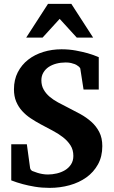

<svg xmlns="http://www.w3.org/2000/svg" viewBox="-20 -937 576 974"><path d="M499 -195.8Q499 -143.1 477.1 -103.3Q455.1 -63.5 418.2 -37.1Q381.3 -10.7 333 2.7Q284.7 16.1 231.9 16.1Q192.4 16.1 157.5 10.3Q122.6 4.4 95.7 -2.9Q64.5 -11.2 37.1 -22V-205.1H116.2L132.8 -84Q133.8 -78.1 138.7 -73.5Q143.6 -68.8 146 -68.8Q157.7 -64 170.4 -60.1Q181.6 -56.6 195.3 -54.2Q209 -51.8 223.1 -51.8Q245.1 -51.8 268.1 -57.1Q291 -62.5 309.8 -73.7Q328.6 -85 340.3 -103Q352.1 -121.1 352.1 -146Q352.1 -177.2 337.4 -200Q322.8 -222.7 299.3 -241Q275.9 -259.3 246.3 -274.7Q216.8 -290 187 -306.2Q160.6 -320.3 136 -336.7Q111.3 -353 92.3 -374Q73.2 -395 62 -421.9Q50.8 -448.7 50.8 -483.9Q50.8 -532.7 70.3 -570.6Q89.8 -608.4 123 -634.3Q156.2 -660.2 200 -673.6Q243.7 -687 292 -687Q330.1 -687 364.3 -680.7Q398.4 -674.3 424.8 -667Q455.1 -658.2 481 -647V-482.9H403.8L387.2 -589.8Q386.7 -591.8 384.5 -594.2Q382.3 -596.7 379.9 -599.1Q377 -601.6 373 -604Q367.7 -608.4 358.9 -611.8Q351.6 -614.7 340.3 -617.4Q329.1 -620.1 313 -620.1Q288.1 -620.1 265.9 -614.3Q243.7 -608.4 226.8 -597.2Q210 -585.9 200 -568.8Q189.9 -551.8 189.9 -529.8Q189.9 -503.4 201.2 -483.2Q212.4 -462.9 231.2 -446.8Q250 -430.7 274.4 -417.5Q298.8 -404.3 325.2 -391.1Q356.4 -375.5 387.5 -358.4Q418.5 -341.3 443.4 -319.1Q468.3 -296.9 483.6 -267.1Q499 -237.3 499 -195.8ZM369.6 -746.1 282.7 -841.3 195.8 -746.1H112.8L223.6 -917.5H341.8L452.6 -746.1Z"/></svg>

Font: Charis SIL Afr
Style: Bold
Weight: 700
Foundry: SIL International
Version: Version 5.000